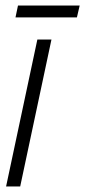

<svg xmlns="http://www.w3.org/2000/svg" viewBox="-20 -674 308 694"><path d="M258 -611 268 -654H45L36 -611ZM53 0 166 -531H115L2 0Z"/></svg>

Font: Noto Sans Display Condensed Light
Style: Italic
Weight: 300
Width: 3
Designer: Monotype Design team
Foundry: Monotype Imaging Inc.
Version: 1.000